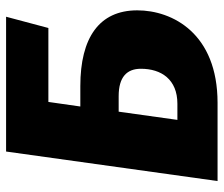

<svg xmlns="http://www.w3.org/2000/svg" viewBox="-72 -663 735 631"><g transform="rotate(-90 295.5 -347.5)"><path d="M328 -451H261L276 -556H519L556 -695H113L16 0H273C501 0 577 -148 577 -264C577 -389 487 -451 328 -451ZM270 -132H217L244 -325H295C358 -325 385 -298 385 -252C385 -185 350 -132 270 -132Z"/></g></svg>

Font: Fira Sans ExtraBold
Style: Italic
Weight: 800
Italic angle: -8°
Designer: bBox Type GmbH & Carrois Corporate GbR & Edenspiekermann AG
Foundry: bBox Type GmbH & Carrois Corporate GbR & Edenspiekermann AG
Version: Version 4.301;PS 004.301;hotconv 1.0.88;makeotf.lib2.5.64775